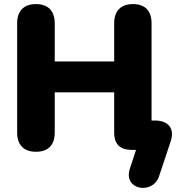

<svg xmlns="http://www.w3.org/2000/svg" viewBox="-20 -734 862 940"><path d="M815 -40C837 -103 806 -144 738 -144H722V-620C722 -681 690 -714 631 -714C572 -714 539 -681 539 -620V-433H248V-620C248 -681 215 -714 156 -714C97 -714 64 -681 64 -620V-85C64 -24 97 9 156 9C216 9 248 -24 248 -85V-282H539V-85C539 -25 570 0 628 0H646L616 91C581 197 727 220 758 131Z"/></svg>

Font: Nunito Black
Style: Regular
Weight: 900
Designer: Vernon Adams
Foundry: Vernon Adams
Version: Version 3.602